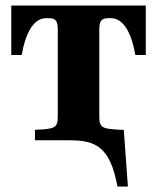

<svg xmlns="http://www.w3.org/2000/svg" viewBox="-20 -510 571 698"><path d="M21 -310H59C73 -392 103 -444 148 -444H149C173 -444 190 -444 190 -405V-87C190 -45 180 -41 107 -38V0H232C329 0 380 24 407 168H445L430 -38H424C351 -41 341 -45 341 -87V-405C341 -444 358 -444 382 -444H383C428 -444 458 -392 472 -310H510V-490H21Z"/></svg>

Font: Heuristica
Style: Bold
Weight: 700
Version: Version 1.0.1